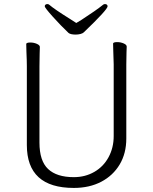

<svg xmlns="http://www.w3.org/2000/svg" viewBox="-20 -911 750 944"><path d="M380 -813Q454 -861 486 -887Q490 -891 496 -891Q502 -891 505.5 -888Q509 -885 509 -880Q509 -864 392 -752Q387 -747 376 -744Q365 -741 352 -741Q327 -741 317 -749Q279 -785 239.5 -829Q200 -873 200 -880Q200 -885 203.5 -888Q207 -891 213 -891Q219 -891 223 -887Q247 -866 324 -818L355 -798Q377 -812 380 -813ZM129 -702Q146 -702 161 -695.5Q176 -689 176 -680Q176 -662 175 -649L174 -584V-210Q174 -120 216.5 -80Q259 -40 343 -40Q399 -40 444 -66Q489 -92 514 -138.5Q539 -185 539 -242V-595L537 -658L536 -697Q536 -700 541 -702Q546 -704 556 -704Q573 -704 588 -697.5Q603 -691 603 -682Q603 -666 602 -654L601 -594V-230Q601 -157 568.5 -102.5Q536 -48 478 -17.5Q420 13 343 13Q112 13 112 -198V-586Q112 -613 110 -655L109 -695Q109 -698 114 -700Q119 -702 129 -702Z"/></svg>

Font: JyunsaiKaai Light
Style: Regular
Weight: 300
Designer: Fontworks Inc.
Version: Version 0.030;April 7, 2024;FontCreator 14.0.0.2901 64-bit